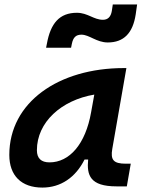

<svg xmlns="http://www.w3.org/2000/svg" viewBox="-20 -826 631 856"><path d="M168.9 10.3C250.5 10.3 316.9 -34.7 356.9 -114.7H373C366.2 -44.9 381.3 4.9 499.5 4.9H545.4L563 -96.2H541C485.8 -96.2 472.2 -113.3 480.5 -161.6L543.5 -522.5H532.2C241.2 -522.5 21.5 -370.1 21.5 -135.3C21.5 -43 75.2 10.3 168.9 10.3ZM200.7 -102.1C163.6 -102.1 144.5 -120.1 144.5 -156.2C144.5 -281.2 253.4 -379.4 400.4 -404.3L386.2 -325.7C361.3 -183.1 289.6 -102.1 200.7 -102.1ZM185.5 -613.3H296.9L300.3 -630.4C306.2 -659.7 318.8 -671.4 343.3 -671.4C377.9 -671.4 410.6 -636.7 460.4 -636.7C531.7 -636.7 572.3 -678.2 585 -761.7L591.3 -806.2H482.9L478.5 -776.9C474.1 -751 460.9 -737.8 439 -737.8C397.9 -737.8 371.1 -769 322.8 -769C245.6 -769 205.6 -722.7 189 -630.9Z"/></svg>

Font: Cascadia Mono SemiBold
Style: Italic
Weight: 600
Italic angle: -10°
Monospace: yes
Designer: Aaron Bell
Foundry: Saja Typeworks
Version: Version 2404.023